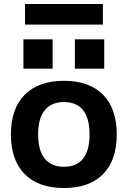

<svg xmlns="http://www.w3.org/2000/svg" viewBox="-20 -937 643 967"><path d="M302 10Q174 10 104.5 -60Q35 -130 35 -260Q35 -390 104.5 -460Q174 -530 302 -530Q430 -530 499 -460Q568 -390 568 -260Q568 -130 499 -60Q430 10 302 10ZM302 -97Q366 -97 398.5 -138Q431 -179 431 -260Q431 -341 398.5 -382Q366 -423 302 -423Q239 -423 205.5 -382Q172 -341 172 -260Q172 -179 205.5 -138Q239 -97 302 -97ZM357 -591V-739H505V-591ZM98 -591V-739H245V-591ZM106 -813V-917H498V-813Z"/></svg>

Font: M PLUS 1
Style: Bold
Weight: 700
Designer: Coji Morishita
Foundry: UNDERFOREST DESIGN
Version: Version 1.001